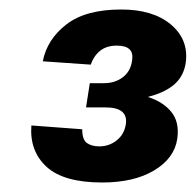

<svg xmlns="http://www.w3.org/2000/svg" viewBox="-20 -732 412 404"><path d="M195 -348Q114 -348 78 -381Q42 -414 46 -468L153 -460Q153 -438 163 -431Q173 -424 189 -424Q210 -424 226 -437Q242 -450 245 -472Q249 -506 202 -506H161L169 -557H199Q222 -557 238.5 -569.5Q255 -582 258 -605Q263 -636 226 -636Q204 -636 190.5 -625Q177 -614 171 -596L70 -603Q79 -649 119.5 -680.5Q160 -712 235 -712Q302 -712 339.5 -680.5Q377 -649 371 -601Q367 -573 348.5 -556Q330 -539 298 -530L291 -528Q323 -518 340.5 -496.5Q358 -475 353 -440Q347 -399 304.5 -373.5Q262 -348 195 -348Z"/></svg>

Font: Host Grotesk Black
Style: Italic
Weight: 900
Italic angle: -8°
Designer: Doğukan Karapınar based on Poppins by Indian Type Foundry, Jonny Pinhorn
Foundry: Element Type
Version: Version 1.000; ttfautohint (v1.8.4.7-5d5b);gftools[0.9.33]